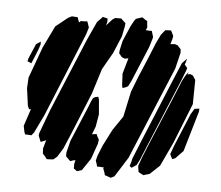

<svg xmlns="http://www.w3.org/2000/svg" viewBox="-44 -575 730 634"><g transform="rotate(5 321.0 -257.5)"><path d="M434 -430 386 -315 376 -295 366 -290 358 -288 356 -296 354 -335 369 -387 357 -385 347 -389 337 -401 338 -412 345 -443 367 -494 377 -512 382 -519 397 -524 403 -526 413 -519 420 -515 421 -504 422 -494 418 -485 426 -484H438L441 -474L444 -464L442 -456ZM341 -457 317 -400 285 -344 259 -261 201 -119 181 -72 163 -43 151 -33 137 -32H129L124 -39L115 -49L114 -66L122 -94L110 -89L104 -87L101 -95L96 -107L97 -115L126 -193L227 -436L255 -497L273 -516L281 -514L289 -512V-500L286 -489L305 -510L314 -516H325H334L340 -510L349 -502L348 -491ZM223 -454 109 -176 80 -116 72 -106 57 -107H51L48 -115L44 -135L63 -192L57 -191L52 -201L44 -260L46 -295L84 -399L119 -471L159 -503L171 -509L185 -508H190L192 -502L196 -491L202 -496H212L223 -497L226 -489L230 -477ZM526 -367 398 -60 357 5 345 11 331 6 325 4 323 -4 318 -17 320 -23 319 -21 305 -22H297L295 -30L291 -41L295 -57L309 -92L337 -147L369 -194L387 -278L406 -327L435 -396L455 -445L469 -474L482 -490L496 -491H501L504 -486L510 -473L508 -463L503 -446L518 -447L527 -444L538 -432L539 -421ZM61 -407 76 -417V-407L70 -389L59 -362L51 -343L46 -345L38 -348L40 -358ZM551 -334 453 -98 437 -59 427 -39 411 -28 404 -33 408 -46 409 -50 411 -59 437 -123 515 -312 546 -386 562 -403 559 -391 556 -383 560 -378 565 -372 562 -362ZM594 -255 542 -124 504 -43 472 -13 458 -9 452 -7 442 -12 435 -16 434 -22 432 -36 442 -64 462 -113 529 -273 551 -327 560 -344 564 -350V-351L565 -352L571 -359L568 -351L577 -353L586 -349L595 -335ZM275 -46 248 -6 232 -1 221 -9V-24L224 -37L215 -35L207 -32L197 -42L192 -47V-59L202 -99L249 -211L259 -236L264 -246L271 -250L281 -252L284 -242L288 -194L281 -153L271 -127L280 -128L286 -129L288 -124L295 -111L293 -97ZM616 -231 577 -98 552 -72 542 -68 534 -84 537 -92 545 -114 590 -222 601 -240 617 -242Z"/></g></svg>

Font: Rubik Marker Hatch
Style: Regular
Weight: 400
Designer: Hubert and Fischer, NaN
Foundry: Hubert & Fischer, NaN
Version: Version 2.200